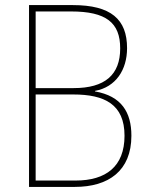

<svg xmlns="http://www.w3.org/2000/svg" viewBox="-20 -734 586 754"><path d="M266 -714H94V0H274C406 0 496 -63 496 -201C496 -293 457 -357 353 -375V-377C435 -392 479 -460 479 -545C479 -658 416 -714 266 -714ZM269 -388H120V-689H259C397 -689 452 -645 452 -544C452 -440 392 -388 269 -388ZM120 -363H268C391 -363 469 -324 469 -201C469 -80 396 -25 277 -25H120Z"/></svg>

Font: Noto Sans Ethiopic SemiCondensed Thin
Style: Regular
Weight: 100
Width: 4
Designer: Monotype Design Team
Foundry: Monotype Imaging Inc.
Version: Version 2.102